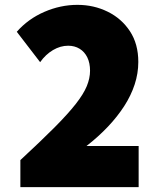

<svg xmlns="http://www.w3.org/2000/svg" viewBox="-20 -767 632 787"><path d="M548.3 0H63.5V-110.8Q147.5 -188.5 202.9 -244.1Q258.3 -299.8 290.3 -340.6Q322.3 -381.3 335.7 -413.8Q349.1 -446.3 349.1 -477.1Q349.1 -508.8 337.9 -531.7Q326.7 -554.7 306.4 -567.1Q286.1 -579.6 259.3 -579.6Q227.5 -579.6 197.3 -561.8Q167 -543.9 144.5 -512.2L48.8 -636.7Q95.2 -689.5 161.6 -718.3Q228 -747.1 297.4 -747.1Q364.3 -747.1 421.1 -719.2Q478 -691.4 512.5 -639.2Q546.9 -586.9 546.9 -513.2Q546.9 -466.3 532 -420.9Q517.1 -375.5 489.3 -332.3Q461.4 -289.1 422.4 -247.8Q383.3 -206.5 334.5 -168.5H548.3Z"/></svg>

Font: Kumbh Sans Black
Style: Regular
Weight: 900
Version: Version 1.005